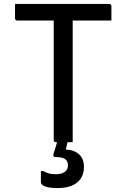

<svg xmlns="http://www.w3.org/2000/svg" viewBox="-20 -720 640 972"><path d="M56 -700H533Q538 -700 541 -697Q544 -694 544 -689Q544 -669 544 -653Q544 -637 544 -616H67Q64 -616 61.5 -617.5Q59 -619 57.5 -621.5Q56 -624 56 -627Q56 -648 56 -664Q56 -680 56 -700ZM348 0Q327 0 306 0Q285 0 263 0Q258 0 255 -3Q252 -6 252 -11Q252 -93 252 -173Q252 -253 252 -333.5Q252 -414 252 -494Q252 -574 252 -656H356L348 -637Q348 -613 348 -587Q348 -561 348 -536Q348 -511 348 -486Q348 -422 348 -358.5Q348 -295 348 -231Q348 -167 348 -99Q348 -73 348 -48Q348 -23 348 0ZM405 125Q405 175 371 203.5Q337 232 272 232Q241 232 222.5 228Q204 224 195.5 217Q187 210 187 203Q187 191 187 181Q187 171 187 162Q187 153 187 146H199Q211 153 225.5 157.5Q240 162 264 162Q290 162 307 151Q324 140 324 117Q324 96 310 85.5Q296 75 260 75Q255 75 252 71.5Q249 68 250 62Q254 50 257 39.5Q260 29 263.5 18.5Q267 8 269.5 -2Q272 -12 276 -22Q278 -28 282 -31Q286 -34 297 -35Q308 -36 330 -36Q328 -28 326 -20Q324 -12 322.5 -4Q321 4 319 11.5Q317 19 316 26L313 37Q356 39 380.5 61.5Q405 84 405 125Z"/></svg>

Font: Recursive
Style: Regular
Weight: 400
Version: Version 1.085